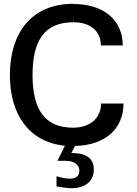

<svg xmlns="http://www.w3.org/2000/svg" viewBox="-20 -755 722 1009"><path d="M473 136C473 80 437 49 355 49L375 12C537 8 629 -81 629 -211H511C511 -135 454 -84 364 -84C211 -84 151 -185 151 -361C151 -538 211 -638 365 -638V-686L366 -638C457 -638 510 -590 510 -516H625C625 -649 526 -734 365 -734V-735C143 -735 32 -579 32 -361C32 -158 128 -9 321 11L282 90H326C364 90 397 107 397 142C397 168 381 184 348 184C332 184 303 180 277 171V225C314 231 337 234 356 234C427 234 473 198 473 136Z"/></svg>

Font: Perun Medium
Style: Regular
Weight: 500
Foundry: Copyright (c) Stefan Peev, Context Ltd, 2016
Version: Version 1.089